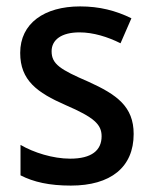

<svg xmlns="http://www.w3.org/2000/svg" viewBox="-20 -569 476 599"><path d="M397 -151C397 -237 344 -274 256 -314C168 -352 141 -369 141 -409C141 -445 172 -468 228 -468C271 -468 316 -454 356 -434L390 -512C341 -536 290 -549 230 -549C118 -549 43 -496 43 -404C43 -318 96 -280 185 -241C273 -203 297 -181 297 -144C297 -100 266 -74 199 -74C145 -74 85 -93 44 -117V-22C85 -1 134 10 201 10C325 10 397 -47 397 -151Z"/></svg>

Font: Noto Sans Myanmar UI SemiCondensed Medium
Style: Regular
Weight: 500
Width: 4
Designer: Monotype Design Team
Foundry: Monotype Imaging Inc.
Version: Version 2.103